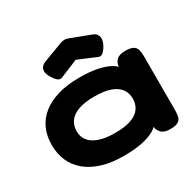

<svg xmlns="http://www.w3.org/2000/svg" viewBox="-156 -882 1075 1060"><g transform="rotate(-30 381.5 -352.0)"><path d="M639 8Q601 8 584 -10Q567 -28 565 -49L578 -67Q567 -45 537.5 -28.5Q508 -12 460 -2Q412 8 345 8Q267 8 208 -10Q149 -28 108.5 -61.5Q68 -95 48 -141Q28 -187 28 -243Q28 -299 48 -344.5Q68 -390 108.5 -422.5Q149 -455 208 -472.5Q267 -490 345 -490Q410 -490 457 -480.5Q504 -471 534.5 -454.5Q565 -438 578 -416L565 -431Q565 -456 582.5 -473.5Q600 -491 639 -491Q676 -491 691.5 -480Q707 -469 710.5 -451Q714 -433 714 -413V-68Q714 -49 710.5 -31Q707 -13 691.5 -2.5Q676 8 639 8ZM366 -126Q430 -126 469 -140.5Q508 -155 526 -181Q544 -207 544 -242Q544 -277 525.5 -303Q507 -329 468 -343.5Q429 -358 364 -358Q303 -358 263 -343.5Q223 -329 204 -302.5Q185 -276 185 -240Q185 -206 204 -180.5Q223 -155 263.5 -140.5Q304 -126 366 -126ZM378 -712Q385 -712 390.5 -710.5Q396 -709 400 -708L524 -661Q552 -652 558.5 -630Q565 -608 551 -580Q539 -556 524 -542.5Q509 -529 494 -536L378 -585L264 -538Q247 -531 232.5 -545Q218 -559 205 -582Q190 -609 196.5 -630Q203 -651 231 -661L356 -708Q359 -709 365 -710.5Q371 -712 378 -712Z"/></g></svg>

Font: Fredoka Expanded SemiBold
Style: Regular
Weight: 600
Width: 7
Designer: Ben Nathan
Foundry: Milena B. Brandão, Ben Nathan
Version: Version 2.001